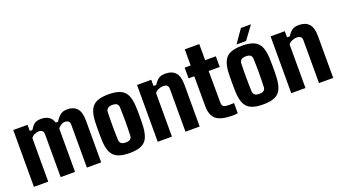

<svg xmlns="http://www.w3.org/2000/svg" viewBox="-63 -1337 3377 1905"><g transform="rotate(-20 1626.0 -384.5)"><path d="M47 0V-600H198V-535H225Q247 -571 270.2 -590.5Q293.5 -610 343 -610Q389.5 -610 421.8 -590Q454 -570 469 -525H492Q514 -561 542.2 -585.5Q570.5 -610 620 -610Q684.5 -610 720.8 -571Q757 -532 757 -441V0H606V-454Q606 -479 591.8 -490Q577.5 -501 554 -501Q535.5 -501 514.2 -488.2Q493 -475.5 481 -458V0H329V-454Q329 -478 316.2 -489.5Q303.5 -501 278 -501Q256.5 -501 232.2 -489.2Q208 -477.5 198 -458V0Z M1055 10Q978.5 10 932.5 -10Q886.5 -30 864.8 -74.2Q843 -118.5 839 -191Q838 -210 837.5 -239.2Q837 -268.5 837 -301.2Q837 -334 837.5 -363Q838 -392 839 -410Q843.5 -483.5 865.5 -527.5Q887.5 -571.5 933.2 -590.8Q979 -610 1055 -610Q1133 -610 1178.5 -589.5Q1224 -569 1245 -525Q1266 -481 1270 -410Q1271 -391 1271.8 -361.5Q1272.5 -332 1272.5 -299.5Q1272.5 -267 1271.8 -238Q1271 -209 1270 -191Q1265.5 -118.5 1244.5 -74.2Q1223.5 -30 1178 -10Q1132.5 10 1055 10ZM1055 -102Q1089.5 -102 1104 -115.2Q1118.5 -128.5 1119 -153Q1120.5 -197.5 1121.2 -234.2Q1122 -271 1122 -304.8Q1122 -338.5 1121.2 -373.2Q1120.5 -408 1119 -448Q1118.5 -472 1104 -485Q1089.5 -498 1055 -498Q1021.5 -498 1005.8 -484Q990 -470 989 -448Q988 -417.5 987.5 -382.2Q987 -347 987 -309Q987 -271 987.8 -231.8Q988.5 -192.5 990 -153Q991 -128.5 1006.2 -115.2Q1021.5 -102 1055 -102Z M1354 0V-600H1504V-535H1533Q1555.5 -571 1581 -590.5Q1606.5 -610 1656 -610Q1723.5 -610 1760.2 -571Q1797 -532 1797 -441V0H1647V-454Q1647 -478 1632.5 -489.5Q1618 -501 1591 -501Q1568 -501 1541 -489.2Q1514 -477.5 1504 -458V0Z M2143 10Q2022.5 10 1970.5 -31.2Q1918.5 -72.5 1918 -170L1917 -487H1857V-600H1920V-770H2073V-600H2186V-487H2069L2071 -152Q2071 -121.5 2087.5 -111.2Q2104 -101 2143 -101Q2156.5 -101 2169 -101.5Q2181.5 -102 2197 -102V5Q2185 7 2172 8.5Q2159 10 2143 10Z M2465 10Q2388.5 10 2342.5 -10Q2296.5 -30 2274.8 -74.2Q2253 -118.5 2249 -191Q2248 -210 2247.5 -239.2Q2247 -268.5 2247 -301.2Q2247 -334 2247.5 -363Q2248 -392 2249 -410Q2253.5 -483.5 2275.5 -527.5Q2297.5 -571.5 2343.2 -590.8Q2389 -610 2465 -610Q2543 -610 2588.5 -589.5Q2634 -569 2655 -525Q2676 -481 2680 -410Q2681 -391 2681.8 -361.5Q2682.5 -332 2682.5 -299.5Q2682.5 -267 2681.8 -238Q2681 -209 2680 -191Q2675.5 -118.5 2654.5 -74.2Q2633.5 -30 2588 -10Q2542.5 10 2465 10ZM2465 -102Q2499.5 -102 2514 -115.2Q2528.5 -128.5 2529 -153Q2530.5 -197.5 2531.2 -234.2Q2532 -271 2532 -304.8Q2532 -338.5 2531.2 -373.2Q2530.5 -408 2529 -448Q2528.5 -472 2514 -485Q2499.5 -498 2465 -498Q2431.5 -498 2415.8 -484Q2400 -470 2399 -448Q2398 -417.5 2397.5 -382.2Q2397 -347 2397 -309Q2397 -271 2397.8 -231.8Q2398.5 -192.5 2400 -153Q2401 -128.5 2416.2 -115.2Q2431.5 -102 2465 -102ZM2419 -640 2516 -779H2622L2520 -640Z M2764 0V-600H2914V-535H2943Q2965.5 -571 2991 -590.5Q3016.5 -610 3066 -610Q3133.5 -610 3170.2 -571Q3207 -532 3207 -441V0H3057V-454Q3057 -478 3042.5 -489.5Q3028 -501 3001 -501Q2978 -501 2951 -489.2Q2924 -477.5 2914 -458V0Z"/></g></svg>

Font: Big Shoulders Text Thin Black
Style: Regular
Weight: 900
Version: Version 2.002